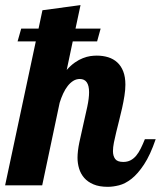

<svg xmlns="http://www.w3.org/2000/svg" viewBox="-58 -720 625 746"><path d="M24.4 -608.9H91.8L106.9 -680.2L254.9 -700.2L235.4 -608.9H333L319.3 -559.1H224.6L201.2 -448.2Q217.3 -466.3 233.2 -477.3Q249 -488.3 264.2 -494.1Q279.3 -500 292.7 -502Q306.2 -503.9 317.9 -503.9Q341.8 -503.9 362.3 -497.6Q382.8 -491.2 397.7 -477.5Q412.6 -463.9 420.9 -442.4Q429.2 -420.9 429.2 -391.1Q429.2 -371.1 425.5 -347.9Q421.9 -324.7 416.5 -300.5Q411.1 -276.4 405 -252.4Q398.9 -228.5 393.6 -206.5Q388.2 -184.6 384.5 -165.8Q380.9 -147 380.9 -132.8Q380.9 -114.3 389.4 -102.5Q397.9 -90.8 420.9 -90.8Q437 -90.8 449.2 -97.2Q461.4 -103.5 471.2 -115.2Q481 -127 489 -143.3Q497.1 -159.7 504.9 -179.2H546.9Q525.9 -117.7 501.7 -81.1Q477.5 -44.4 452.9 -25.1Q428.2 -5.9 404.5 0Q380.9 5.9 360.8 5.9Q327.6 5.9 305.2 -3.7Q282.7 -13.2 269 -29.1Q255.4 -44.9 249.3 -65.2Q243.2 -85.4 243.2 -106.9Q243.2 -132.3 250.2 -166.3Q257.3 -200.2 265.6 -235.8Q273.9 -271.5 281 -304.7Q288.1 -337.9 288.1 -361.8Q288.1 -413.1 252 -413.1Q238.3 -413.1 226.6 -405.8Q214.8 -398.4 205.1 -386Q195.3 -373.5 187.5 -356.7Q179.7 -339.8 173.8 -320.8L106 0H-38.1L81.1 -559.1H10.3Z"/></svg>

Font: Lobster
Style: Regular
Weight: 400
Designer: Pablo Impallari
Foundry: Pablo Impallari
Version: Version 1.007; ttfautohint (v1.1) -l 8 -r 50 -G 50 -x 14 -D 